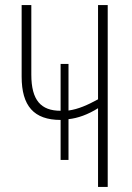

<svg xmlns="http://www.w3.org/2000/svg" viewBox="-20 -734 518 754"><path d="M403 -714H365V-344C325 -322 287 -305 249 -300V-483H218V-299C141 -299 103 -340 103 -441V-714H65V-433C65 -318 113 -263 218 -263V-106H249V-266C286 -270 325 -284 365 -309V0H403Z"/></svg>

Font: Noto Sans ExtraCondensed ExtraLight
Style: Regular
Weight: 200
Width: 2
Designer: Monotype Design Team
Foundry: Monotype Imaging Inc.
Version: Version 2.013